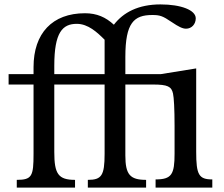

<svg xmlns="http://www.w3.org/2000/svg" viewBox="-20 -850 1013 870"><path d="M869 -162V-540L708 -514H548V-592C548 -747 587 -782 670 -782C704 -782 717 -778 758 -750C789 -729 807 -720 823 -720C848 -720 867 -740 867 -767C867 -804 801 -830 707 -830C607 -830 539 -794 496 -738C459 -772 419 -790 365 -790C217 -790 132 -699 132 -546V-514H19V-467H132V-153C132 -52 125 -35 56 -35V0H320V-35C244 -35 226 -62 226 -161V-467H454V-153C454 -54 440 -35 378 -35V0H642V-35C569 -35 548 -59 548 -146V-467H673C740 -467 757 -458 764 -426C768 -408 771 -357 771 -280V-154C771 -60 758 -37 685 -37V0H942V-37C881 -37 869 -58 869 -162ZM226 -514V-552C226 -703 263 -742 328 -742C379 -742 420 -704 454 -670V-514Z"/></svg>

Font: Libre Baskerville
Style: Regular
Weight: 400
Designer: Pablo Impallari, Rodrigo Fuenzalida
Foundry: Pablo Impallari, Rodrigo Fuenzalida
Version: Version 1.051;Glyphs 3.2.3 (3260)